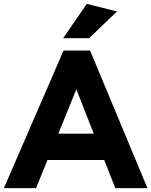

<svg xmlns="http://www.w3.org/2000/svg" viewBox="-44 -971 781 991"><path d="M-24 0 284 -710H421L717 0H551L494 -145H201L142 0ZM257 -281H440L350 -510ZM282 -774 404 -951 560 -912 416 -774Z"/></svg>

Font: Livvic
Style: Bold
Weight: 700
Designer: Jacques Le Bailly, Baron von Fonthausen
Version: Version 1.001; ttfautohint (v1.8.2)